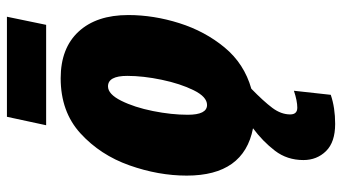

<svg xmlns="http://www.w3.org/2000/svg" viewBox="-242 -520 1011 568"><g transform="rotate(-90 264.0 -236.5)"><path d="M474 -606 498 -722H202L177 -606ZM181 249Q229 249 267 236L279 127Q249 137 229 137Q209 137 209 116Q209 89 228.5 63Q248 37 285 1Q359 -20 407 -78Q455 -136 479 -212Q503 -288 503 -363Q503 -457 454 -510Q405 -563 316 -563Q217 -563 153 -504.5Q89 -446 58.5 -360Q28 -274 28 -190Q28 -21 168 6Q129 35 101.5 71Q74 107 74 155Q74 195 100.5 222Q127 249 181 249ZM208 -187Q208 -235 219 -290Q230 -345 249.5 -384Q269 -423 292 -423Q323 -423 323 -366Q323 -319 311.5 -264Q300 -209 280.5 -169.5Q261 -130 237 -130Q208 -130 208 -187Z"/></g></svg>

Font: Noto Sans Display SemiCondensed Black
Style: Italic
Weight: 900
Width: 4
Designer: Monotype Design team
Foundry: Monotype Imaging Inc.
Version: 1.000